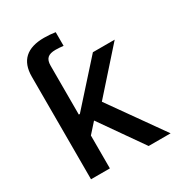

<svg xmlns="http://www.w3.org/2000/svg" viewBox="-173 -846 894 961"><g transform="rotate(-30 273.5 -365.5)"><path d="M73 0H182V-190L233 -247L406 0H533L314 -309L525 -546H399L188 -311H182V-593C182 -634 200 -650 243 -650C256 -650 272 -649 288 -647V-726C268 -729 245 -731 223 -731C124 -731 73 -685 73 -593Z"/></g></svg>

Font: Wafeq Medium
Style: Regular
Weight: 500
Designer: Rasmus Andersson & Azza Alameddine
Foundry: Google & TypeTogether
Version: Version 3.000;January 28, 2025;FontCreator 15.0.0.3014 64-bi